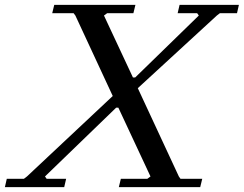

<svg xmlns="http://www.w3.org/2000/svg" viewBox="-66 -770 1003 790"><path d="M119.1 -43.9 126 -34.2H206.1L198.2 0H-45.9L-38.1 -34.2H32.2L44.9 -43.9L397.9 -375L244.1 -706.1L236.8 -715.8H148.9L157.2 -750H491.2L482.9 -715.8H375L361.8 -706.1L481 -451.2H490.2L752 -706.1L745.1 -715.8H665L672.9 -750H917L909.2 -715.8H838.9L826.2 -706.1L501 -407.2L669.9 -43.9L676.8 -34.2H766.1L757.8 0H422.9L431.2 -34.2H540L553.2 -43.9L420.9 -327.1H412.1Z"/></svg>

Font: Happy Times at the IKOB New Game Plus Edition
Style: Italic
Weight: 400
Italic angle: -16°
Designer: Lucas Le Bihan
Foundry: Lucas Le Bihan
Version: Version 1.000;PS 1.0;hotconv 1.0.88;makeotf.lib2.5.647800